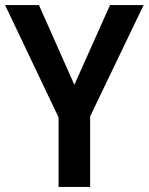

<svg xmlns="http://www.w3.org/2000/svg" viewBox="-20 -734 584 754"><path d="M272 -401 412 -714H544L334 -277V0H210V-273L0 -714H133Z"/></svg>

Font: Noto Sans SemiCondensed SemiBold
Style: Regular
Weight: 600
Width: 4
Designer: Monotype Design Team
Foundry: Monotype Imaging Inc.
Version: Version 2.013; ttfautohint (v1.8.4.7-5d5b)